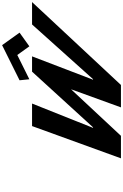

<svg xmlns="http://www.w3.org/2000/svg" viewBox="300 -1442 1143 1782"><g transform="rotate(-90 871.0 -551.5)"><path d="M1016.5 -941 1025.6 -850 1251.1 -962 1331.6 -850 1458.5 -941 1342.4 -1103ZM765 0H973L1742.4 -825H1534.4L1026.8 -259H1021.8L1238.4 -825H1096.4L579.8 -259H574.8L800.4 -825H591.4L292 0H501L932.9 -463Z"/></g></svg>

Font: Hussar
Style: BdWodka
Weight: 700
Foundry: Cannot Into Space Fonts
Version: Version 2.00